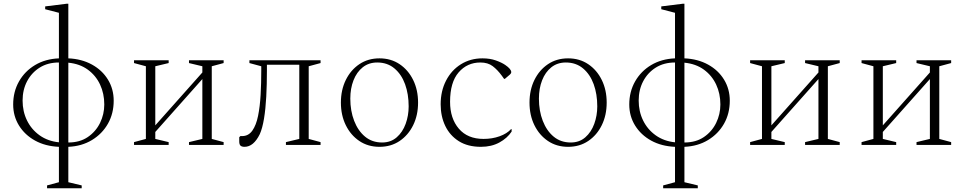

<svg xmlns="http://www.w3.org/2000/svg" viewBox="-20 -770 5131 1020"><path d="M230 230V215L293 198V10Q221 7 166.5 -23Q112 -53 81 -103Q50 -153 50 -215Q50 -283 81 -337.5Q112 -392 166.5 -424.5Q221 -457 293 -460V-702L220 -721V-736L333 -750H343V-460Q414 -457 468.5 -427Q523 -397 553.5 -347Q584 -297 584 -235Q584 -167 553.5 -113Q523 -59 468.5 -26Q414 7 343 10V198L414 215V230ZM100 -236Q100 -178 123.5 -130Q147 -82 190.5 -51Q234 -20 293 -14V-438Q234 -438 191 -411Q148 -384 124 -338.5Q100 -293 100 -236ZM534 -215Q534 -273 511.5 -321Q489 -369 446.5 -400Q404 -431 343 -437V-13Q404 -13 446.5 -42Q489 -71 511.5 -117Q534 -163 534 -215Z M755 -418 692 -435V-450H876V-435L805 -418V-104L1055 -385V-418L984 -435V-450H1168V-435L1105 -418V-32L1168 -15V0H984V-15L1055 -32V-350L805 -69V-32L876 -15V0H692V-15L755 -32Z M1398 -396Q1398 -322 1394.5 -256.5Q1391 -191 1382.5 -139.5Q1374 -88 1360 -57Q1327 10 1279 10Q1265 10 1258 4Q1251 -2 1251 -19V-41L1257 -47H1266Q1300 -47 1320.5 -76Q1341 -105 1351 -154.5Q1361 -204 1364.5 -266Q1368 -328 1368 -395V-418L1305 -435V-450H1683V-435L1620 -418V-32L1683 -15V0H1499V-15L1570 -32V-426H1398Z M1996 10Q1935 10 1889 -21Q1843 -52 1817 -105Q1791 -158 1791 -225Q1791 -292 1817 -345Q1843 -398 1889 -429Q1935 -460 1996 -460Q2057 -460 2103 -429Q2149 -398 2175 -345Q2201 -292 2201 -225Q2201 -158 2175 -105Q2149 -52 2103 -21Q2057 10 1996 10ZM2010 -13Q2056 -13 2087.5 -40.5Q2119 -68 2135 -112Q2151 -156 2151 -205Q2151 -270 2132 -322.5Q2113 -375 2075.5 -406.5Q2038 -438 1984 -438Q1939 -438 1907 -412.5Q1875 -387 1858 -343.5Q1841 -300 1841 -246Q1841 -181 1861.5 -128Q1882 -75 1919.5 -44Q1957 -13 2010 -13Z M2535 10Q2465 10 2417.5 -20Q2370 -50 2345.5 -101Q2321 -152 2321 -216Q2321 -286 2349.5 -341.5Q2378 -397 2428.5 -428.5Q2479 -460 2543 -460Q2583 -460 2614 -449Q2645 -438 2664 -425Q2696 -403 2696 -387Q2696 -380 2689 -374L2662 -351H2658L2645 -369Q2623 -399 2597.5 -418.5Q2572 -438 2532 -438Q2462 -438 2416.5 -385.5Q2371 -333 2371 -229Q2371 -141 2417.5 -86.5Q2464 -32 2549 -32Q2595 -32 2634 -46Q2673 -60 2695 -84H2698V-71Q2675 -36 2633 -13Q2591 10 2535 10Z M2998 10Q2937 10 2891 -21Q2845 -52 2819 -105Q2793 -158 2793 -225Q2793 -292 2819 -345Q2845 -398 2891 -429Q2937 -460 2998 -460Q3059 -460 3105 -429Q3151 -398 3177 -345Q3203 -292 3203 -225Q3203 -158 3177 -105Q3151 -52 3105 -21Q3059 10 2998 10ZM3012 -13Q3058 -13 3089.5 -40.5Q3121 -68 3137 -112Q3153 -156 3153 -205Q3153 -270 3134 -322.5Q3115 -375 3077.5 -406.5Q3040 -438 2986 -438Q2941 -438 2909 -412.5Q2877 -387 2860 -343.5Q2843 -300 2843 -246Q2843 -181 2863.5 -128Q2884 -75 2921.5 -44Q2959 -13 3012 -13Z M3503 230V215L3566 198V10Q3494 7 3439.5 -23Q3385 -53 3354 -103Q3323 -153 3323 -215Q3323 -283 3354 -337.5Q3385 -392 3439.5 -424.5Q3494 -457 3566 -460V-702L3493 -721V-736L3606 -750H3616V-460Q3687 -457 3741.5 -427Q3796 -397 3826.5 -347Q3857 -297 3857 -235Q3857 -167 3826.5 -113Q3796 -59 3741.5 -26Q3687 7 3616 10V198L3687 215V230ZM3373 -236Q3373 -178 3396.5 -130Q3420 -82 3463.5 -51Q3507 -20 3566 -14V-438Q3507 -438 3464 -411Q3421 -384 3397 -338.5Q3373 -293 3373 -236ZM3807 -215Q3807 -273 3784.5 -321Q3762 -369 3719.5 -400Q3677 -431 3616 -437V-13Q3677 -13 3719.5 -42Q3762 -71 3784.5 -117Q3807 -163 3807 -215Z M4028 -418 3965 -435V-450H4149V-435L4078 -418V-104L4328 -385V-418L4257 -435V-450H4441V-435L4378 -418V-32L4441 -15V0H4257V-15L4328 -32V-350L4078 -69V-32L4149 -15V0H3965V-15L4028 -32Z M4620 -418 4557 -435V-450H4741V-435L4670 -418V-104L4920 -385V-418L4849 -435V-450H5033V-435L4970 -418V-32L5033 -15V0H4849V-15L4920 -32V-350L4670 -69V-32L4741 -15V0H4557V-15L4620 -32Z"/></svg>

Font: Spectral ExtraLight
Style: Regular
Weight: 275
Designer: Jean-Baptiste Levee
Foundry: Production Type
Version: Version 2.001